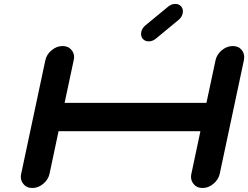

<svg xmlns="http://www.w3.org/2000/svg" viewBox="-20 -939 1240 959"><path d="M1198.2 -638.2 1077.6 -71.3Q1071.3 -42 1046.1 -21Q1021 0 991.7 0Q962.4 0 946.3 -21Q934.1 -36.1 934.1 -55.7Q934.1 -63 936 -71.3L981 -283.7H272.5L227.5 -71.3Q221.2 -42 196 -21Q170.9 0 141.6 0Q112.3 0 96.2 -21Q84 -36.1 84 -55.7Q84 -63 85.9 -71.3L206.5 -638.2Q212.9 -667.5 238 -688.2Q263.2 -709 292.5 -709Q321.8 -709 337.9 -688.5Q350.1 -673.3 350.1 -653.8Q350.1 -646.5 348.1 -638.2L302.7 -425.3H1011.2L1056.6 -638.2Q1063 -667.5 1088.1 -688.2Q1113.3 -709 1142.6 -709Q1171.9 -709 1188 -688.5Q1199.7 -673.3 1199.7 -653.3Q1199.7 -646 1198.2 -638.2ZM722.7 -732.4Q703.1 -732.4 692.4 -746.1Q684.6 -756.3 684.6 -769.5Q684.6 -773.9 685.5 -779.3Q689.9 -798.8 706.5 -812.5L819.8 -905.8Q836.4 -919.4 855.5 -919.4Q875 -919.4 885.7 -905.8Q893.6 -895.5 893.6 -882.8Q893.6 -877.9 892.6 -873Q888.7 -853.5 872.1 -839.8L758.8 -746.1Q742.2 -732.4 722.7 -732.4Z"/></svg>

Font: Robtronika
Style: Italic
Weight: 400
Italic angle: -12°
Designer: GGBot
Version: 1.00